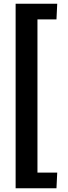

<svg xmlns="http://www.w3.org/2000/svg" viewBox="-20 -870 362 1020"><path d="M63 -850H284L280 -767H179V47H284L280 130H63Z"/></svg>

Font: Murecho SemiBold
Style: Regular
Weight: 600
Designer: Neil Summerour
Foundry: Positype
Version: Version 1.010; ttfautohint (v1.8.3)